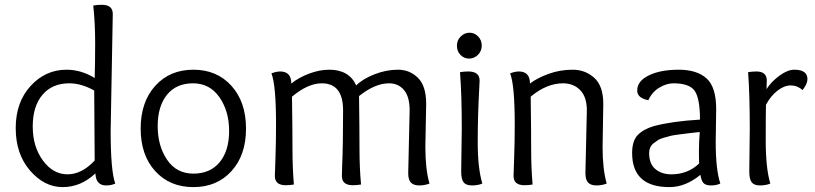

<svg xmlns="http://www.w3.org/2000/svg" viewBox="-20 -763 3365 793"><path d="M445.8 -705.1 437 -223.1Q437 -56.2 456.1 -4.9Q439.9 2.9 418 2.9Q376 2.9 374 -46.9Q314 9.8 238.8 9.8Q163.1 9.8 104 -58.6Q44.9 -127 44.9 -233.9Q44.9 -340.8 106.4 -408Q168 -475.1 254.9 -475.1Q314.9 -475.1 371.1 -440.9Q373 -504.9 373 -586.4Q373 -668 365.2 -740.2Q380.9 -743.2 400.9 -743.2Q445.8 -743.2 445.8 -705.1ZM369.1 -389.2Q315.9 -418.9 266.1 -418.9Q195.8 -418.9 155.5 -371.6Q115.2 -324.2 115.2 -240.7Q115.2 -157.2 157.2 -100.1Q199.2 -43 258.8 -43Q317.9 -43 371.1 -100.1Q369.1 -357.9 369.1 -389.2Z M996.1 -231.9Q996.1 -122.1 936 -56.2Q876 9.8 778.8 9.8Q681.2 9.8 621.1 -56.2Q561 -122.1 561 -231.9Q561 -341.8 621.1 -408.4Q681.2 -475.1 778.8 -475.1Q876 -475.1 936 -408.4Q996.1 -341.8 996.1 -231.9ZM778.8 -45.9Q848.1 -45.9 887.2 -93Q926.3 -140.1 926.3 -222.2Q926.3 -304.2 886.2 -361.6Q846.2 -418.9 777.3 -418.9Q708 -418.9 669.7 -371.6Q631.3 -324.2 631.3 -242.2Q631.3 -160.2 670.2 -103Q709 -45.9 778.8 -45.9Z M1666 -47.9 1671.9 -307.1Q1671.9 -363.8 1648.4 -391.4Q1625 -418.9 1586.9 -418.9Q1528.8 -418.9 1462.9 -366.2Q1464.8 -230 1464.8 -149.4Q1464.8 -68.8 1471.2 -1Q1455.1 2 1437 2Q1392.1 2 1392.1 -36.1Q1392.1 -40 1393.1 -76.2Q1397 -162.1 1397 -307.1Q1397 -418.9 1309.1 -418.9Q1252 -418.9 1186 -363.8Q1188 -228 1188 -148.4Q1188 -68.8 1193.8 -1Q1178.2 2 1160.2 2Q1115.2 2 1115.2 -36.1Q1115.2 -40 1117.7 -109.6Q1120.1 -179.2 1120.1 -248Q1120.1 -412.1 1101.1 -460Q1121.1 -467.8 1137.2 -467.8Q1183.1 -467.8 1183.1 -418Q1213.9 -442.9 1256.8 -459Q1299.8 -475.1 1339.8 -475.1Q1421.9 -475.1 1451.2 -410.2Q1478 -437 1526.6 -456.1Q1575.2 -475.1 1623.5 -475.1Q1671.9 -475.1 1706.1 -441.7Q1740.2 -408.2 1740.2 -334L1736.8 -155.8Q1736.8 -64 1753.9 -4.9Q1733.9 2.9 1711.4 2.9Q1689 2.9 1677.5 -8.5Q1666 -20 1666 -47.9Z M1884.8 -54.2 1887.2 -231Q1887.2 -374 1879.9 -464.8Q1896 -467.8 1914.1 -467.8Q1960.9 -467.8 1960.9 -430.2Q1960.9 -424.8 1959 -390.1Q1953.1 -283.2 1953.1 -175.8Q1953.1 -67.9 1972.2 -4.9Q1954.1 2.9 1929.7 2.9Q1904.8 2.9 1894.8 -10Q1884.8 -22.9 1884.8 -54.2ZM1969.7 -574.7Q1969.7 -551.8 1953.9 -536.4Q1938 -521 1917.5 -521Q1897 -521 1882.1 -535.9Q1867.2 -550.8 1867.2 -574.2Q1867.2 -597.2 1883.1 -612.5Q1898.9 -627.9 1919.4 -627.9Q1939.9 -627.9 1954.8 -612.5Q1969.7 -597.2 1969.7 -574.7Z M2397.9 -47.9 2403.8 -307.1Q2403.8 -362.8 2376.2 -390.9Q2348.6 -418.9 2305.7 -418.9Q2237.8 -418.9 2171.9 -363.8Q2173.8 -228 2173.8 -148.4Q2173.8 -68.8 2179.7 -1Q2164.1 2 2146 2Q2101.1 2 2101.1 -36.1Q2101.1 -40 2103.5 -109.6Q2106 -179.2 2106 -248Q2106 -412.1 2086.9 -460Q2106.9 -467.8 2123 -467.8Q2168.9 -467.8 2168.9 -418Q2198.7 -440.9 2245.8 -458Q2293 -475.1 2345.2 -475.1Q2397 -475.1 2434.3 -441.7Q2471.7 -408.2 2471.7 -334L2468.8 -155.8Q2468.8 -64 2485.8 -4.9Q2465.8 2.9 2443.4 2.9Q2420.9 2.9 2409.4 -8.5Q2397.9 -20 2397.9 -47.9Z M2938 -312 2936 -176.8Q2936 -62 2955.1 -4.9Q2939 2.9 2916.5 2.9Q2894 2.9 2885 -7.6Q2876 -18.1 2873 -41Q2811 9.8 2745.1 9.8Q2590.8 9.8 2590.8 -130.9Q2590.8 -182.1 2614.7 -206.1Q2638.7 -230 2680.7 -242.2Q2755.9 -262.2 2871.1 -269Q2871.1 -354 2850.1 -386.5Q2829.1 -418.9 2760.7 -418.9Q2732.9 -418.9 2702.9 -400.9Q2672.9 -382.8 2657.7 -349.1Q2611.8 -357.9 2611.8 -389.2Q2611.8 -428.2 2659.9 -451.7Q2708 -475.1 2783.2 -475.1Q2857.9 -475.1 2897.9 -439.5Q2938 -403.8 2938 -312ZM2870.1 -217.8Q2840.8 -214.8 2826.4 -212.9Q2812 -210.9 2787.4 -208Q2762.7 -205.1 2750.7 -202.1Q2738.8 -199.2 2721.4 -194.1Q2704.1 -189 2695.6 -182.9Q2687 -176.8 2677.7 -169.9Q2661.1 -155.8 2661.1 -130.9Q2661.1 -85.9 2687 -64.5Q2712.9 -43 2752.9 -43Q2820.8 -43 2867.7 -87.9Q2866.7 -102.1 2866.7 -139.2Q2866.7 -175.8 2870.1 -217.8Z M3074.7 -54.2 3076.7 -231Q3076.7 -374 3069.8 -464.8Q3085.9 -467.8 3104 -467.8Q3147 -467.8 3147 -430.2Q3147 -428.2 3146.5 -416.5Q3146 -404.8 3146 -395Q3165.5 -425.8 3199.2 -450.4Q3232.9 -475.1 3260.7 -475.1Q3314.9 -475.1 3314.9 -436Q3314.9 -417 3294.9 -391.1Q3272.9 -410.2 3246.1 -410.2Q3218.8 -410.2 3190.7 -388.2Q3162.6 -366.2 3143.6 -330.1Q3142.6 -295.9 3142.6 -182.1Q3142.6 -67.9 3161.6 -4.9Q3143.6 2.9 3119.1 2.9Q3094.7 2.9 3084.7 -10Q3074.7 -22.9 3074.7 -54.2Z"/></svg>

Font: Sukar
Style: Regular
Weight: 400
Designer: Dario Muhafara - Ghiath Alsory
Foundry: Dario Muhafara - Ghiath Alsory
Version: Version 1.00 March 17, 2016, initial release